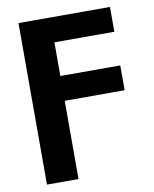

<svg xmlns="http://www.w3.org/2000/svg" viewBox="-84 -610 705 878"><g transform="rotate(-10 268.5 -171.0)"><path d="M62.5 204.1V-545.9H487.3V-430.7H209V-274.4H487.3V-159.2H209V204.1Z"/></g></svg>

Font: Inter
Style: Bold
Weight: 700
Designer: Rasmus Andersson
Foundry: rsms
Version: Version 4.001;git-9221beed3